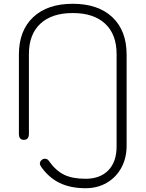

<svg xmlns="http://www.w3.org/2000/svg" viewBox="-20 -730 775 1016"><path d="M198 153Q191 143 191 135Q191 125 200 117Q207 110 217 110Q232 110 239 122Q275 173 319 194.5Q363 216 433 216Q510 216 553.5 171Q597 126 597 45V-444Q597 -548 536.5 -604.5Q476 -661 365 -661Q254 -661 193.5 -604.5Q133 -548 133 -444V-22Q133 10 106 10Q80 10 80 -22V-441Q80 -568 155.5 -639Q231 -710 365 -710Q499 -710 574.5 -639Q650 -568 650 -441V41Q650 106 622.5 157Q595 208 545.5 237Q496 266 433 266Q354 266 296.5 238.5Q239 211 198 153Z"/></svg>

Font: Kodchasan ExtraLight
Style: Regular
Weight: 275
Version: Version 1.000; ttfautohint (v1.6)